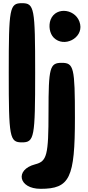

<svg xmlns="http://www.w3.org/2000/svg" viewBox="-20 -945 555 1207"><path d="M285 -242C285 33 275 69 201 88C71 122 97 242 235 242C419 242 451 175 451 -204C451 -521 444 -550 368 -550C293 -550 285 -521 285 -242ZM298 -821C284 -783 292 -734 318 -708C382 -644 501 -704 484 -792C466 -888 332 -909 298 -821ZM35 -488C35 -80 40 -50 118 -50C196 -50 201 -80 201 -488C201 -896 196 -925 118 -925C40 -925 35 -896 35 -488Z"/></svg>

Font: Hussar Skorodowane
Style: Bold
Weight: 700
Foundry: Cannot Into Space Fonts
Version: Version 0.892